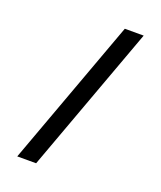

<svg xmlns="http://www.w3.org/2000/svg" viewBox="-161 -861 922 1100"><g transform="rotate(20 300.0 -311.0)"><path d="M193 138C193 138 522 -760 522 -760C522 -760 407 -760 407 -760C407 -760 78 138 78 138C78 138 193 138 193 138Z"/></g></svg>

Font: IBM Plex Mono Mod
Style: SemiBold
Weight: 500
Designer: Mike Abbink, Paul van der Laan, Pieter van Rosmalen
Foundry: Bold Monday
Version: ""